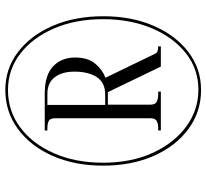

<svg xmlns="http://www.w3.org/2000/svg" viewBox="-47 -718 775 721"><g transform="rotate(-90 340.5 -357.5)"><path d="M363 10Q281 10 216.5 -37.5Q152 -85 115.5 -168Q79 -251 79 -358Q79 -464 115.5 -547Q152 -630 216.5 -677.5Q281 -725 363 -725Q443 -725 505.5 -677.5Q568 -630 604 -547Q640 -464 640 -357Q640 -251 604 -168Q568 -85 505.5 -37.5Q443 10 363 10ZM365 0Q441 0 500.5 -46.5Q560 -93 594.5 -174Q629 -255 629 -358Q629 -461 594.5 -541.5Q560 -622 500 -668.5Q440 -715 363 -715Q284 -715 222.5 -669Q161 -623 125.5 -542.5Q90 -462 90 -358Q90 -252 127 -171.5Q164 -91 226 -45.5Q288 0 365 0ZM211 -141V-151H222Q236 -151 246.5 -156.5Q257 -162 257 -181V-537Q257 -557 246.5 -562Q236 -567 222 -567H211V-577H349Q419 -577 452 -545.5Q485 -514 485 -463Q485 -415 462 -387.5Q439 -360 409 -349L498 -165Q501 -156 508.5 -153.5Q516 -151 527 -151V-141H451L355 -340H308V-181Q308 -162 319 -156.5Q330 -151 345 -151H357V-141ZM346 -350Q391 -350 411.5 -381.5Q432 -413 432 -465Q432 -512 411 -539.5Q390 -567 349 -567H307V-350Z"/></g></svg>

Font: Noto Serif Display ExtraCondensed SemiBold
Style: Italic
Weight: 600
Width: 2
Italic angle: -12°
Designer: Monotype Design Team
Foundry: Monotype Imaging Inc.
Version: Version 2.009